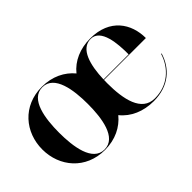

<svg xmlns="http://www.w3.org/2000/svg" viewBox="-66 -745 1031 1031"><g transform="rotate(-45 449.0 -230.0)"><path d="M42 -230C42 -100 132.5 10 278.5 10C357.5 10 420 -22 461 -72C504 -18.5 571 10 649 10C765 10 834 -55.5 860 -142H856C831 -60 763 3.5 664 3.5C563 3.5 540 -113.5 540 -235C540 -243.5 540 -252 540.5 -260H858.5C858.5 -369 794.5 -470 645.5 -470C568.5 -470 502.5 -441.5 460.5 -389C419.5 -438.5 357 -470 278.5 -470C132.5 -470 42 -360 42 -230ZM169.5 -230C169.5 -336.5 187.5 -466.5 278.5 -466.5C370 -466.5 388 -336.5 388 -230C388 -123.5 370 6.5 278.5 6.5C187.5 6.5 169.5 -123.5 169.5 -230ZM645.5 -466.5C722 -466.5 731.5 -346 731 -263.5H540.5C544 -368 569 -466.5 645.5 -466.5Z"/></g></svg>

Font: Bodoni* 48pt Medium
Style: Regular
Weight: 500
Version: Version 2.3